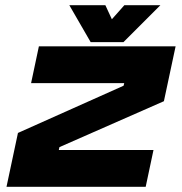

<svg xmlns="http://www.w3.org/2000/svg" viewBox="-20 -718 700 738"><path d="M5 0 49 -207 455 -388.5 457.5 -398.5H99.5L129.5 -540H655L610 -329L208.5 -152.5L206 -141.5H570L540 0ZM328.5 -556 246.5 -698H385L410 -644L458 -698H596.5L454.5 -556Z"/></svg>

Font: Tourney Expanded Black
Style: Italic
Weight: 900
Width: 7
Italic angle: -12°
Designer: Tyler Finck
Foundry: Etcetera Type Co
Version: Version 1.010; ttfautohint (v1.8.3)